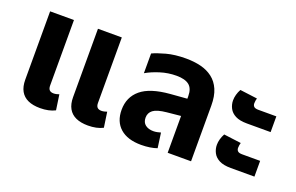

<svg xmlns="http://www.w3.org/2000/svg" viewBox="-75 -843 1749 1135"><g transform="rotate(20 799.5 -275.5)"><path d="M224 10Q179 10 148 -4Q117 -18 101 -46.5Q85 -75 85 -118V-548H235V-136Q235 -117 243.5 -108Q252 -99 270 -99Q278 -99 287 -101Q296 -103 304 -106L318 -10Q299 0 275 5Q251 10 224 10ZM525 10Q480 10 449 -4Q418 -18 402 -46.5Q386 -75 386 -118V-548H536V-136Q536 -117 544.5 -108Q553 -99 571 -99Q579 -99 588 -101Q597 -103 605 -106L619 -10Q600 0 576 5Q552 10 525 10Z M1024 0V-356Q1024 -404 998 -425Q972 -446 918 -446Q866 -446 816.5 -430.5Q767 -415 731 -394V-518Q760 -532 813 -546.5Q866 -561 936 -561Q987 -561 1029.5 -550.5Q1072 -540 1104 -515.5Q1136 -491 1153.5 -450.5Q1171 -410 1171 -350V0ZM860 10Q774 10 727.5 -31Q681 -72 681 -146Q681 -226 738.5 -274Q796 -322 920 -332L1048 -342V-234L937 -223Q877 -217 853.5 -199Q830 -181 830 -151Q830 -121 849.5 -106Q869 -91 900 -91Q912 -91 924 -93.5Q936 -96 946 -99L959 -5Q940 2 914 6Q888 10 860 10Z M1405 -323Q1359 -323 1332 -337Q1305 -351 1293 -374.5Q1281 -398 1281 -424Q1281 -441 1286 -459.5Q1291 -478 1301 -496L1410 -482Q1408 -475 1406.5 -467Q1405 -459 1405 -450Q1405 -437 1413 -429.5Q1421 -422 1441 -422H1554V-323ZM1405 -43Q1359 -43 1332 -57Q1305 -71 1293 -94.5Q1281 -118 1281 -144Q1281 -161 1286 -179.5Q1291 -198 1301 -216L1410 -202Q1408 -195 1406.5 -187Q1405 -179 1405 -170Q1405 -157 1413 -149.5Q1421 -142 1441 -142H1554V-43Z"/></g></svg>

Font: Farlight84_Sys_V01
Style: Bold
Weight: 700
Designer: Monotype Design Team, Nadine Chahine and Nizar Qandah
Foundry: Monotype Imaging Inc.
Version: Version 2.004;October 31, 2024;FontCreator 14.0.0.2814 64-bi